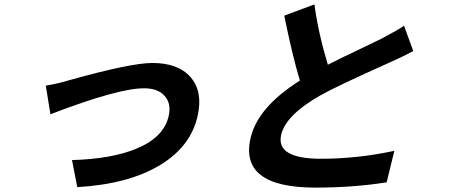

<svg xmlns="http://www.w3.org/2000/svg" viewBox="-20 -814 2040 872"><path d="M188 -425Q247 -435 299 -451Q575 -528 672 -528Q790 -528 846 -463Q903 -397 877 -285Q845 -148 708 -65Q566 22 331 36L307 -87Q487 -92 600 -139Q724 -190 746 -287Q759 -343 728 -378Q698 -413 634 -413Q516 -413 209 -295Z M1857 -582Q1812 -558 1747 -529Q1508 -422 1437 -382Q1278 -292 1257 -202Q1232 -93 1438 -93Q1604 -93 1771 -129L1736 14Q1586 38 1412 38Q1066 38 1118 -187Q1150 -327 1342 -448Q1308 -560 1271 -743L1408 -794Q1425 -666 1469 -520Q1523 -548 1604 -586Q1707 -636 1710 -637Q1786 -677 1815 -697Z"/></svg>

Font: KaiGen Gothic CN Bold
Style: Bold
Weight: 700
Designer: Ryoko NISHIZUKA  (kana & ideographs); Paul D. Hunt (Latin, Greek & Cyrillic); Wenlong ZHANG  (bopomofo); Sandoll Communi
Foundry: Adobe Systems Incorporated
Version: Version 1.002.20150501